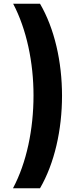

<svg xmlns="http://www.w3.org/2000/svg" viewBox="-20 -852 414 1037"><path d="M50 165H196C274 31 315 -150 315 -335C315 -519 274 -699 196 -832H51C124 -693 161 -514 161 -337C161 -154 124 26 50 165Z"/></svg>

Font: Noto Sans Devanagari Condensed Black
Style: Regular
Weight: 900
Width: 3
Designer: Jelle Bosma - Monotype Design Team
Foundry: Monotype Imaging Inc.
Version: Version 2.004